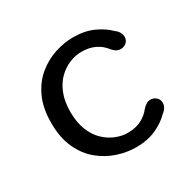

<svg xmlns="http://www.w3.org/2000/svg" viewBox="-116 -616 766 752"><g transform="rotate(-30 267.0 -239.5)"><path d="M297.5 9.5Q257.5 9.5 215 -4.2Q172.5 -18 136.5 -47.5Q100.5 -77 78.5 -124.5Q56.5 -172 56.5 -239Q56.5 -306 78.5 -353.5Q100.5 -401 136.5 -430.5Q172.5 -460 215 -473.8Q257.5 -487.5 297.5 -487.5Q349.5 -487.5 388.2 -470Q427 -452.5 452 -427Q464 -418.5 469.2 -408.2Q474.5 -398 474.5 -389Q474.5 -373 463.5 -363.5Q452.5 -354 438.5 -354Q427 -354 418 -359.2Q409 -364.5 401 -374.5Q384.5 -396.5 358.8 -409.2Q333 -422 297.5 -422Q271 -422 243.8 -411Q216.5 -400 193.5 -377.8Q170.5 -355.5 156.8 -320.8Q143 -286 143 -239Q143 -192 156.8 -157.2Q170.5 -122.5 193.5 -100.2Q216.5 -78 243.8 -67Q271 -56 297.5 -56Q333 -56 358.8 -69Q384.5 -82 401 -103.5Q409.5 -113 418.2 -118.8Q427 -124.5 438.5 -124.5Q452.5 -124.5 463.5 -115Q474.5 -105.5 474.5 -89.5Q474.5 -80 469 -70Q463.5 -60 452 -51.5Q427 -25.5 388.2 -8Q349.5 9.5 297.5 9.5Z"/></g></svg>

Font: Sono
Style: Regular
Weight: 400
Designer: Tyler Finck
Foundry: Tyler Finck
Version: Version 2.112